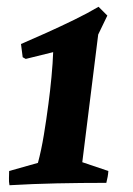

<svg xmlns="http://www.w3.org/2000/svg" viewBox="-20 -540 393 567"><path d="M8 7Q6 -3 6.5 -14Q7 -25 7 -35L92 -59Q102 -96 109.5 -141.5Q117 -187 123 -233Q128 -270 132 -312.5Q136 -355 137 -386L56 -366L47 -371L42 -410Q77 -425 118 -443.5Q159 -462 199 -481.5Q239 -501 271 -520L297 -494L270 -438L223 -61L300 -35Q299 -19 294 0Q218 0 147.5 1.5Q77 3 8 7Z"/></svg>

Font: Labrada
Style: Bold Italic
Weight: 700
Italic angle: -7°
Designer: Mercedes Jáuregui
Foundry: Omnibus-Type Team
Version: Version 1.000; ttfautohint (v1.8.4.7-5d5b)